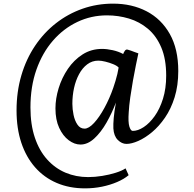

<svg xmlns="http://www.w3.org/2000/svg" viewBox="-20 -782 1065 1056"><path d="M71 -174.5Q71 -277.5 97.5 -367.5Q124 -457.5 172.8 -530Q221.5 -602.5 287.8 -654.2Q354 -706 433.8 -734Q513.5 -762 602 -762Q705.5 -762 786.5 -719.8Q867.5 -677.5 914 -595Q960.5 -512.5 960.5 -391.5Q960.5 -311.5 940.5 -247.2Q920.5 -183 887.5 -135Q854.5 -87 816 -55Q777.5 -23 740.5 -6.8Q703.5 9.5 675.5 9.5Q650 9.5 628 -12.2Q606 -34 603.5 -76Q602.5 -98 605.5 -133Q608.5 -168 617.5 -218Q596 -160.5 565.8 -107.5Q535.5 -54.5 499 -20.8Q462.5 13 422.5 13Q389.5 13 357.8 -10.8Q326 -34.5 305.5 -78.8Q285 -123 285 -186Q285 -239.5 302.5 -296.8Q320 -354 353.2 -403Q386.5 -452 434 -482.5Q481.5 -513 541.5 -513Q568 -513 599.8 -506Q631.5 -499 657.5 -485Q660.5 -494 666.8 -502.8Q673 -511.5 682 -509Q691 -507 700 -503.5Q709 -500 719.2 -496.2Q729.5 -492.5 741 -488.5Q735.5 -463.5 727.5 -424Q719.5 -384.5 711.2 -338.5Q703 -292.5 696.5 -246.8Q690 -201 688 -164.5Q684 -110 691.5 -86Q699 -62 710 -62Q738.5 -62 770.5 -83Q802.5 -104 830.8 -143.5Q859 -183 876.5 -239.2Q894 -295.5 894 -366Q894 -457.5 867 -521Q840 -584.5 793.8 -623.5Q747.5 -662.5 689.2 -680Q631 -697.5 568.5 -697.5Q481.5 -697.5 405.2 -661.2Q329 -625 271 -558.2Q213 -491.5 180.2 -398.5Q147.5 -305.5 147.5 -191Q147.5 -96.5 171.8 -24.8Q196 47 239.5 95.2Q283 143.5 340.5 167.8Q398 192 465 192Q502 192 542 185.5Q582 179 616.2 168.2Q650.5 157.5 670.5 144L687.5 181.5Q662 203 624 219.2Q586 235.5 540.8 244.8Q495.5 254 447.5 254Q361.5 254 292 224.2Q222.5 194.5 173 138.2Q123.5 82 97.2 3Q71 -76 71 -174.5ZM378 -211Q378 -182 384.5 -150.2Q391 -118.5 406 -96.5Q421 -74.5 445 -74.5Q468.5 -74.5 497.5 -106Q526.5 -137.5 554.5 -188.8Q582.5 -240 603 -299Q609.5 -317.5 615.2 -337Q621 -356.5 625.5 -375.2Q630 -394 632.5 -410.5Q623.5 -420.5 602.8 -429Q582 -437.5 559.5 -443Q537 -448.5 521 -448.5Q486.5 -448.5 459.8 -428.2Q433 -408 414.8 -374Q396.5 -340 387.2 -297.8Q378 -255.5 378 -211Z"/></svg>

Font: Merriweather 24pt Medium
Style: Regular
Weight: 500
Designer: Eben Sorkin
Foundry: Eben Sorkin
Version: Version 2.100